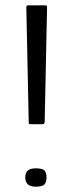

<svg xmlns="http://www.w3.org/2000/svg" viewBox="-20 -693 274 722"><path d="M94 -226Q90 -226 89 -227.5Q88 -229 88 -234L79 -665Q79 -669 80.5 -671Q82 -673 86 -673H150Q157 -673 157 -666L148 -234Q147 -229 145.5 -227.5Q144 -226 139 -226ZM155 -26Q155 -9 147.5 0Q140 9 115 9Q94 9 84.5 0Q75 -9 75 -26Q75 -43 84.5 -51.5Q94 -60 115 -60Q140 -60 147.5 -51.5Q155 -43 155 -26Z"/></svg>

Font: Glory
Style: Regular
Weight: 400
Designer: Robert Leuschke
Foundry: Robert Leuschke
Version: Version 1.011